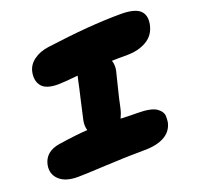

<svg xmlns="http://www.w3.org/2000/svg" viewBox="-110 -762 865 844"><g transform="rotate(-20 322.0 -340.5)"><path d="M116.2 -36.1Q58.6 -36.1 30 -63Q1.5 -89.8 8.8 -130.9Q20.5 -189.5 89.8 -200.2Q173.3 -212.9 225.1 -215.8Q218.3 -238.3 224.1 -264.2Q230.5 -295.4 243.9 -352.1Q257.3 -408.7 261.2 -429.2Q261.7 -433.6 267.1 -455.1Q197.3 -448.2 173.8 -448.2Q118.2 -448.2 97.9 -472.9Q77.6 -497.6 85 -537.1Q91.3 -569.8 119.9 -590.8Q148.4 -611.8 189 -617.2Q392.6 -645 537.1 -645Q602.5 -645 626.7 -622.6Q650.9 -600.1 642.1 -557.1Q632.8 -511.2 594.5 -488.5Q556.2 -465.8 502.9 -465.8Q453.1 -465.8 431.2 -464.8Q438.5 -444.8 434.1 -419.9Q431.6 -408.2 417.5 -352.8Q403.3 -297.4 395 -255.9Q390.1 -233.9 379.9 -212.9Q425.8 -210.9 460 -210.9Q489.7 -210.9 511.7 -206.5Q533.7 -202.1 545.4 -194.3Q557.1 -186.5 564.2 -176Q571.3 -165.5 571.3 -153.3Q571.3 -141.1 569.8 -127.9Q561.5 -87.9 525.9 -67.4Q490.2 -46.9 432.1 -46.9Q352.5 -46.9 249.8 -41.5Q147 -36.1 116.2 -36.1Z"/></g></svg>

Font: Shantell Sans Irregular
Style: Italic
Weight: 800
Italic angle: -11.31°
Designer: Stephen Nixon, Anya Danilova, Shantell Martin
Foundry: Arrow Type
Version: Version 1.006;[9816181b4]